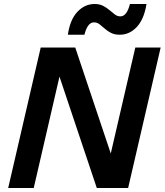

<svg xmlns="http://www.w3.org/2000/svg" viewBox="-20 -942 825 962"><path d="M21 0 184 -704H357L535 -173L658 -704H785L622 0H465L278 -558L149 0ZM714 -922Q702 -846 665.5 -807Q629 -768 580 -768Q554 -768 536.5 -777Q519 -786 505 -798.5Q491 -811 478.5 -820.5Q466 -830 451 -830Q434 -830 422 -813.5Q410 -797 403 -768H320Q331 -844 368 -883Q405 -922 454 -922Q479 -922 497 -912.5Q515 -903 529 -891Q543 -879 555.5 -869.5Q568 -860 583 -860Q600 -860 612 -876.5Q624 -893 631 -922Z"/></svg>

Font: Prodigy Sans SemiBold
Style: Italic
Weight: 600
Italic angle: -13°
Designer: Wei Huang
Foundry: Wei Huang
Version: Version 1.003; ttfautohint (v1.8.3)